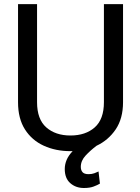

<svg xmlns="http://www.w3.org/2000/svg" viewBox="-20 -731 688 941"><path d="M489.3 -710.9H583V-230Q583 -149.9 546.9 -96.7Q510.7 -43.5 453.1 -16.6Q423.3 5.9 399.7 31.2Q376 56.6 376 86.9Q376 103 384.5 112.8Q393.1 122.6 414.1 122.6Q430.2 122.6 442.9 117.9Q455.6 113.3 462.9 109.4L469.7 168.9Q457.5 176.3 438.7 183.3Q419.9 190.4 391.1 190.4Q351.6 190.4 324.5 166.7Q297.4 143.1 297.4 97.2Q297.4 74.7 306.6 52.7Q315.9 30.8 335.9 9.8Q330.6 9.8 325.2 9.8Q252.9 9.8 194.6 -16.8Q136.2 -43.5 102.3 -96.7Q68.4 -149.9 68.4 -230V-710.9H161.6V-230Q161.6 -146.5 206.8 -106.7Q252 -66.9 325.2 -66.9Q399.4 -66.9 444.3 -106.7Q489.3 -146.5 489.3 -230Z"/></svg>

Font: Vazirmatn RD
Style: Regular
Weight: 400
Designer: Saber Rastikerdar
Foundry: Saber Rastikerdar
Version: Version 32.102